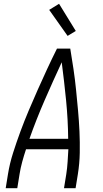

<svg xmlns="http://www.w3.org/2000/svg" viewBox="-20 -991 540 1011"><path d="M10 0 22 -74Q31 -130 49 -186.5Q67 -243 87.5 -298.5Q108 -354 131 -408.5Q154 -463 178.5 -518Q203 -573 228 -627Q253 -681 280 -735H350Q359 -681 367 -627Q375 -573 380.5 -518Q386 -463 391 -408.5Q396 -354 398.5 -298.5Q401 -243 400 -186.5Q399 -130 390 -74L378 0H317L329 -74Q334 -106 336 -139Q338 -172 340 -205H117Q106 -172 97 -139Q88 -106 83 -74L71 0ZM135 -260H339Q338 -362 328 -462.5Q318 -563 305 -663Q259 -564 215 -463Q171 -362 135 -260ZM336 -802 239 -939 291 -971 379 -828Z"/></svg>

Font: Iosevka Term Curly Lt Obl
Style: Regular
Weight: 300
Italic angle: -9°
Designer: Belleve Invis
Foundry: Belleve Invis
Version: Version 32.3.0